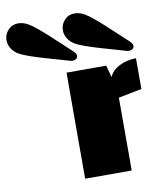

<svg xmlns="http://www.w3.org/2000/svg" viewBox="-368 -1051 949 1132"><g transform="rotate(-10 106.5 -485.5)"><path d="M0 0ZM448.7 -751Q465.3 -736.3 465.3 -721.7Q465.3 -711.4 456.5 -704.6Q447.8 -697.8 434.6 -697.8Q425.8 -697.8 418.9 -700.2Q394 -708 340.3 -723.1Q286.6 -738.3 253.2 -748.3Q219.7 -758.3 182.6 -771.5Q145.5 -784.7 127.9 -794.9Q99.6 -811.5 85.4 -835Q71.3 -858.4 71.3 -883.8Q71.3 -919.4 95.5 -945.1Q119.6 -970.7 156.2 -970.7Q186 -970.7 217.3 -952.6Q234.4 -942.9 264.9 -917.7Q295.4 -892.6 319.6 -870.4Q343.8 -848.1 387.7 -807.4Q431.6 -766.6 448.7 -751ZM111.3 -751Q127.9 -736.3 127.9 -721.7Q127.9 -711.4 119.1 -704.6Q110.4 -697.8 97.2 -697.8Q88.4 -697.8 81.5 -700.2Q56.6 -708 2.9 -723.1Q-50.8 -738.3 -84.2 -748.3Q-117.7 -758.3 -154.8 -771.5Q-191.9 -784.7 -209.5 -794.9Q-237.8 -811.5 -252 -835Q-266.1 -858.4 -266.1 -883.8Q-266.1 -919.4 -241.9 -945.1Q-217.8 -970.7 -181.2 -970.7Q-151.4 -970.7 -120.1 -952.6Q-103 -942.9 -72.5 -917.7Q-42 -892.6 -17.8 -870.4Q6.3 -848.1 50.3 -807.4Q94.2 -766.6 111.3 -751ZM48.8 0 49.3 -634.8H286.6L306.6 -563Q322.8 -601.6 366.2 -624Q409.7 -646.5 467.3 -647.9V-463.4L327.6 -436V0Z"/></g></svg>

Font: Coda ExtraBold
Style: Regular
Weight: 800
Version: Version 2.001; ttfautohint (v0.8) -r 50 -G 200 -x